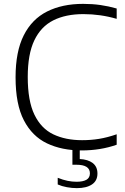

<svg xmlns="http://www.w3.org/2000/svg" viewBox="-20 -769 647 993"><path d="M402 9Q300 9 223.2 -27.5Q146.5 -64 103.5 -146.8Q60.5 -229.5 60.5 -369Q60.5 -502.5 102.8 -586.2Q145 -670 223.5 -709.5Q302 -749 410 -749Q457.5 -749 499.5 -743Q541.5 -737 583.5 -725V-671.5Q500 -696 411 -696Q320 -696 255.8 -663.8Q191.5 -631.5 157.5 -560.2Q123.5 -489 123.5 -371Q123.5 -247.5 158 -176Q192.5 -104.5 255.8 -74.2Q319 -44 404.5 -44Q450 -44 492 -50.8Q534 -57.5 583.5 -74.5V-20.5Q500 9 402 9ZM377.5 204Q352.5 204 326.2 199.2Q300 194.5 278.5 185V150.5Q306 161.5 329.5 166.2Q353 171 376 171Q409 171 427 160.8Q445 150.5 445 127.5Q445 83 375 83H354.5V-10H392.5V53.5Q435 55.5 459.5 74.2Q484 93 484 128.5Q484 166 455.5 185Q427 204 377.5 204Z"/></svg>

Font: Encode Sans Semi Expanded Light
Style: Regular
Weight: 300
Width: 6
Designer: Multiple Designers
Foundry: Impallari Type
Version: Version 3.000; ttfautohint (v1.8.3) -l 8 -r 50 -G 200 -x 14 